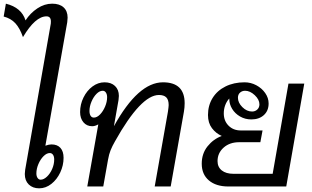

<svg xmlns="http://www.w3.org/2000/svg" viewBox="-55 -1015 1700 1045"><path d="M313 -919Q313 -912 311 -894L192 -222Q211 -229 225 -229Q257 -229 274 -210Q291 -191 291 -156Q291 -115 273 -76.5Q255 -38 224.5 -14Q194 10 158 10Q123 10 101.5 -11Q80 -32 80 -68Q80 -75 82 -91L220 -878Q222 -885 222 -898Q222 -926 198 -926Q137 -926 70 -813Q53 -862 28.5 -888.5Q4 -915 -35 -925L-23 -995Q62 -974 84 -904Q110 -944 148.5 -969.5Q187 -995 229 -995Q269 -995 291 -975Q313 -955 313 -919ZM216 -182Q199 -182 182 -165Q165 -148 154 -122Q143 -96 143 -71Q143 -56 149.5 -46.5Q156 -37 166 -37Q183 -37 200.5 -53.5Q218 -70 229 -95.5Q240 -121 240 -147Q240 -163 233.5 -172.5Q227 -182 216 -182Z M950 -453Q950 -430 946 -407L874 0H787L859 -407Q863 -435 863 -443Q863 -472 850 -485Q837 -498 810 -498Q712 -498 571 -246Q556 -220 547 -197.5Q538 -175 533 -146L507 0H420L480 -338Q462 -328 447 -328Q417 -328 399 -349.5Q381 -371 381 -405Q381 -447 399.5 -484.5Q418 -522 448.5 -544.5Q479 -567 514 -567Q550 -567 571 -547Q592 -527 592 -493Q592 -486 590 -470L565 -328Q697 -567 832 -567Q950 -567 950 -453ZM528 -486Q528 -501 521.5 -511Q515 -521 504 -521Q487 -521 470.5 -504.5Q454 -488 443 -462Q432 -436 432 -411Q432 -395 438 -385Q444 -375 456 -375Q473 -375 489.5 -392Q506 -409 517 -435Q528 -461 528 -486Z M1601 -560 1503 0H1188Q1121 0 1082 -33Q1043 -66 1043 -124Q1043 -179 1074.5 -218.5Q1106 -258 1152 -275Q1120 -289 1098.5 -317.5Q1077 -346 1077 -389Q1077 -441 1102 -481.5Q1127 -522 1172.5 -544.5Q1218 -567 1276 -567Q1310 -567 1340 -551Q1370 -535 1388.5 -508.5Q1407 -482 1407 -452Q1407 -412 1381 -388.5Q1355 -365 1313 -365Q1279 -365 1251.5 -381Q1224 -397 1208.5 -422.5Q1193 -448 1193 -476V-479Q1179 -464 1171 -443Q1163 -422 1163 -398Q1163 -357 1189 -331Q1215 -305 1255 -305H1374L1362 -241H1247Q1195 -241 1162 -211.5Q1129 -182 1129 -138Q1129 -106 1152 -87.5Q1175 -69 1216 -69H1429L1515 -560ZM1240 -483Q1240 -456 1264 -432Q1288 -408 1317 -408Q1334 -408 1345.5 -419Q1357 -430 1357 -447Q1357 -473 1331.5 -497Q1306 -521 1279 -521Q1263 -521 1251.5 -511Q1240 -501 1240 -483Z"/></svg>

Font: KoHo Medium
Style: Italic
Weight: 500
Italic angle: -10°
Designer: Cadson Demak & Katatrad Team
Foundry: Cadson Demak Co.,Ltd.
Version: Version 1.000